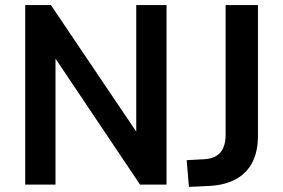

<svg xmlns="http://www.w3.org/2000/svg" viewBox="-20 -725 1111 754"><path d="M79 0V-705H180L536 -177H515V-705H634V0H530L177 -526H198V0ZM722 9 713 -96 786 -100Q812 -102 830 -113Q848 -124 857 -145Q866 -166 866 -195V-705H993V-191Q993 -131 971.5 -88.5Q950 -46 908.5 -22.5Q867 1 806 5Z"/></svg>

Font: Nunito Sans 10pt SemiCondensed
Style: Bold
Weight: 700
Width: 4
Designer: Vernon Adams
Foundry: Vernon Adams
Version: Version 3.101;gftools[0.9.27]